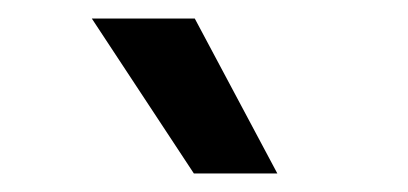

<svg xmlns="http://www.w3.org/2000/svg" viewBox="-20 -742 440 207"><path d="M79 -722H190L279 -555H189Z"/></svg>

Font: Sarabun SemiBold
Style: Regular
Weight: 600
Designer: Suppakit Chalermlarp | Katatrad Co.,Ltd.
Foundry: Cadson Demak Co.,Ltd.
Version: Version 1.000; ttfautohint (v1.6)